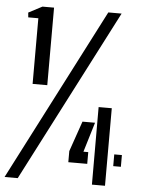

<svg xmlns="http://www.w3.org/2000/svg" viewBox="-83 -844 660 888"><g transform="rotate(5 246.5 -400.0)"><path d="M63.6 -440.2V-745H16.7L14.7 -767.1L77.8 -800.2H131.7V-440.2ZM-28.1 0 383.6 -800H445.3L33 0ZM259.7 -93.8V-145.3L308.6 -286.4H366.9L325.1 -148.3H347.5V-93.8ZM377.5 0 377.1 -360H438.2V0ZM468.2 -93.8V-148.3H503.7V-93.8Z"/></g></svg>

Font: Big Shoulders Stencil Text SC Thin
Style: Regular
Weight: 100
Designer: Patric King
Foundry: XO Type Co
Version: Version 2.001